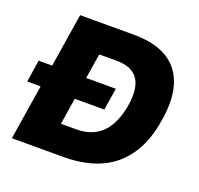

<svg xmlns="http://www.w3.org/2000/svg" viewBox="-123 -840 1008 974"><g transform="rotate(20 381.0 -352.5)"><path d="M37 0 149 -705H439Q612 -705 683 -606Q754 -507 716 -318Q699 -233 663 -172.5Q627 -112 576 -74Q525 -36 459.5 -18Q394 0 316 0ZM246 -154H330Q369 -154 401.5 -165Q434 -176 459.5 -198.5Q485 -221 503 -256Q521 -291 532 -340Q553 -448 520 -499.5Q487 -551 403 -551H308ZM12 -297 30 -416H447L428 -297Z"/></g></svg>

Font: Nunito Sans 7pt SemiCondensed Black
Style: Italic
Weight: 900
Width: 4
Italic angle: -9°
Designer: Vernon Adams
Foundry: Vernon Adams
Version: Version 3.101;gftools[0.9.27]